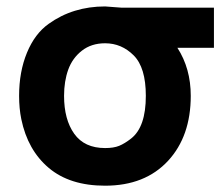

<svg xmlns="http://www.w3.org/2000/svg" viewBox="-20 -571 702 603"><path d="M310.1 -550.8Q315.9 -550.8 336.4 -548.8Q356.9 -546.9 361.8 -546.9H651.9V-420.9H537.1Q579.1 -356 579.1 -270Q579.1 -143.1 507.8 -65.9Q435.5 12.2 310.1 12.2Q199.2 12.2 133.1 -43.7Q66.9 -99.6 46.9 -196.8Q40 -230.5 40 -270Q40 -345.7 64.7 -405.5Q89.4 -465.3 132.8 -496.1Q209 -550.8 310.1 -550.8ZM181.2 -270Q181.2 -195.8 213.1 -150.9Q245.1 -106 310.1 -106Q336.9 -106 354.2 -113Q371.6 -120.1 392.1 -136.2Q438 -172.4 438 -270Q438 -358.9 399.9 -397Q361.8 -435.1 310.1 -435.1Q267.1 -435.1 237.3 -411.9Q207.5 -388.7 194.3 -352.3Q181.2 -315.9 181.2 -270Z"/></svg>

Font: Miedinger*
Style: Bold
Weight: 700
Version: Version 001.000